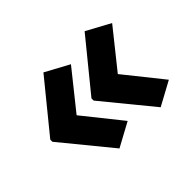

<svg xmlns="http://www.w3.org/2000/svg" viewBox="-99 -681 814 814"><g transform="rotate(-45 307.5 -274.0)"><path d="M40 -280 221 -502 328 -444 192 -274 328 -104 221 -46 40 -267ZM287 -280 468 -502 575 -444 439 -274 575 -104 468 -46 287 -267Z"/></g></svg>

Font: Noto Sans Tangsa
Style: Regular
Weight: 400
Designer: David Williams
Foundry: Google LLC
Version: Version 1.504